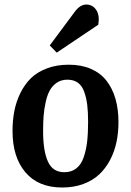

<svg xmlns="http://www.w3.org/2000/svg" viewBox="-20 -812 579 846"><path d="M311 -762.2Q334 -792 359.9 -792Q388.2 -792 404.1 -768.1Q419.9 -744.1 413.1 -703.1L230 -580.1L199.2 -611.8ZM35.2 -234.9Q35.2 -281.7 43.2 -323Q51.3 -364.3 69.8 -402.1Q88.4 -439.9 116.2 -467.3Q144 -494.6 186.8 -510.7Q229.5 -526.9 283.2 -526.9Q338.4 -526.9 380.6 -508.5Q422.9 -490.2 449.2 -456.3Q475.6 -422.4 488.8 -376.5Q502 -330.6 502 -273.9Q502 -227.5 493.2 -185.8Q484.4 -144 465.1 -107.2Q445.8 -70.3 417.2 -43.5Q388.7 -16.6 346.9 -1.2Q305.2 14.2 253.9 14.2Q148.9 14.2 92 -52.7Q35.2 -119.6 35.2 -234.9ZM263.2 -53.2Q294.9 -53.2 316.4 -70.1Q337.9 -86.9 348.9 -119.4Q359.9 -151.9 364 -188.5Q368.2 -225.1 368.2 -274.9Q368.2 -318.8 364.3 -350.3Q360.4 -381.8 350.8 -408.2Q341.3 -434.6 322.8 -447.8Q304.2 -460.9 276.9 -460.9Q250.5 -460.9 230.7 -447.8Q210.9 -434.6 199.5 -413.8Q188 -393.1 181.2 -361.8Q174.3 -330.6 172.1 -300.8Q169.9 -271 169.9 -233.9Q169.9 -147 191.2 -100.1Q212.4 -53.2 263.2 -53.2Z"/></svg>

Font: Literata Book
Style: Bold Italic
Weight: 700
Italic angle: -3°
Designer: Latin by Veronika Burian and Jose Scaglione. Greek by Irene Vlachou. Cyrillic by Vera Evstafieva
Foundry: TypeTogether
Version: Version 1.003;PS 001.003;hotconv 1.0.88;makeotf.lib2.5.64775